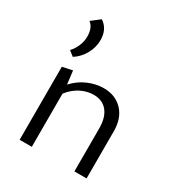

<svg xmlns="http://www.w3.org/2000/svg" viewBox="-168 -817 866 929"><g transform="rotate(30 265.0 -352.0)"><path d="M280 -368Q244 -368 208.5 -350Q173 -332 146 -297V0H78V-408L134 -420L143 -346Q177 -383 220.5 -401.5Q264 -420 307 -420Q372 -420 412 -378Q452 -336 452 -263V0H384V-240Q384 -301 357 -334.5Q330 -368 280 -368ZM112 -595Q112 -646 83 -667L131 -704Q176 -674 176 -613Q176 -573 155.5 -535.5Q135 -498 100 -476L72 -498Q91 -518 101.5 -544Q112 -570 112 -595Z"/></g></svg>

Font: QiushuiShotai Bright
Style: Regular
Weight: 400
Designer: Christian Thalmann (Catharsis Fonts)
Version: Version 1.250;